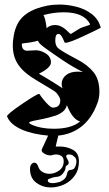

<svg xmlns="http://www.w3.org/2000/svg" viewBox="-20 -587 481 844"><path d="M214 10Q191 10 160.5 5.5Q130 1 99.5 -8.5Q69 -18 45 -34.5Q21 -51 11 -75Q8 -83 77 -130Q142 -174 151 -174Q153 -174 154 -173Q158 -166 169 -152Q180 -138 192.5 -126Q205 -114 212 -114Q245 -114 245 -146Q245 -159 227 -180Q222 -186 142 -233Q84 -267 60 -303Q32 -344 37 -406Q42 -461 65 -495Q88 -529 140 -549Q162 -557 187.5 -562Q213 -567 242 -567Q277 -567 315 -557.5Q353 -548 383 -525.5Q413 -503 423 -465Q412 -459 390 -448.5Q368 -438 343.5 -426.5Q319 -415 298 -407Q277 -399 267 -399Q265 -399 264 -400Q250 -438 237 -438Q223 -438 223 -409Q223 -385 237 -374Q254 -360 319 -326Q365 -302 391 -270Q417 -238 417 -183Q417 -158 409 -136Q383 -63 332.5 -26.5Q282 10 214 10ZM292 -438Q292 -438 326 -459Q339 -467 361 -473Q378 -478 376 -481Q349 -533 260 -533Q218 -533 171 -521Q180 -506 185 -463Q199 -477 222 -477Q239 -477 254.5 -467.5Q270 -458 286 -441Q289 -438 292 -438ZM255 -199Q251 -207 251 -218Q251 -241 270 -256.5Q289 -272 321 -272Q327 -272 333 -271.5Q339 -271 345 -270Q301 -292 259 -320Q217 -348 177 -377Q149 -397 147 -408Q140 -406 129 -403.5Q118 -401 102 -399Q76 -396 76 -395Q75 -364 100 -364Q105 -364 118 -365Q131 -366 138 -366Q160 -366 182 -351.5Q204 -337 204 -313Q204 -289 151 -263Q186 -243 212 -226.5Q238 -210 255 -199ZM216 -21Q294 -21 332 -53Q298 -63 274 -125Q268 -95 225 -79Q213 -75 193.5 -70Q174 -65 148 -60Q108 -53 108 -48Q108 -44 119 -39Q160 -21 216 -21ZM203 237Q168 237 140 216.5Q112 196 112 156Q112 142 118 135Q124 128 131 128Q142 128 148 145Q153 161 167 169Q181 177 197 177Q220 177 240 162.5Q260 148 260 122Q260 105 249.5 98.5Q239 92 226 92Q217 92 209 95Q206 96 200 96Q187 96 173.5 87.5Q160 79 164 69Q167 63 173.5 48.5Q180 34 187 19Q194 4 198 -5Q200 -8 205.5 -9.5Q211 -11 217 -11Q226 -11 233.5 -8.5Q241 -6 239 -1Q238 4 234.5 16.5Q231 29 228.5 41Q226 53 225 57H242Q274 57 300.5 71.5Q327 86 327 122Q327 159 308.5 185Q290 211 261.5 224Q233 237 203 237ZM213 218Q219 218 226 216.5Q233 215 242 213Q261 204 267 195.5Q273 187 274 179Q275 171 279 166Q283 160 289 160Q295 160 301.5 157Q308 154 313 140Q316 131 316 124Q316 111 309.5 104.5Q303 98 301 97Q294 92 282 92Q271 92 271 100Q271 104 276 112Q282 122 282 127Q282 136 275 139.5Q268 143 268 151Q268 161 257 175Q246 189 232 190Q219 191 210 194Q201 197 194 200Q190 201 190 206Q190 215 202 217Q205 218 213 218Z"/></svg>

Font: Moo Lah Lah
Style: Regular
Weight: 400
Designer: Robert E. Leuschke
Foundry: Robert E. Leuschke
Version: Version 1.010; ttfautohint (v1.8.3)